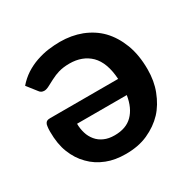

<svg xmlns="http://www.w3.org/2000/svg" viewBox="-124 -646 781 779"><g transform="rotate(-30 267.0 -257.0)"><path d="M375.5 -198.2H142.6Q142.6 -174.8 149.4 -152.8Q155.3 -132.8 169.4 -115.7Q183.1 -99.1 203.6 -90.3Q223.6 -81.1 252 -81.1Q305.7 -81.1 335.9 -111.3Q366.7 -142.1 375.5 -198.2ZM72.3 -392.1 37.1 -437Q57.1 -460.4 83 -477.5Q108.4 -493.7 136.2 -503.4Q167 -513.7 192.4 -517.1Q222.7 -521 248 -521Q301.8 -521 348.1 -503.4Q396 -484.4 428.2 -451.2Q461.9 -416 481.4 -365.2Q501 -314 501 -246.6Q501 -191.9 483.9 -147.9Q465.3 -99.1 435.1 -66.9Q403.8 -33.7 357.4 -12.7Q313 7.3 253.9 7.3Q203.1 7.3 165 -7.8Q123.5 -23.9 94.7 -53.7Q64.9 -83 47.9 -126.5Q31.7 -167 31.7 -225.1Q31.7 -239.3 33.2 -248.5Q34.2 -258.3 37.6 -263.2Q40.5 -268.1 45.9 -270.5Q50.3 -272.5 60.1 -272.5H377.9Q373 -351.1 335.4 -388.7Q297.9 -425.3 237.3 -425.3Q208.5 -425.3 185.5 -418.5Q168.5 -413.6 147.5 -402.8Q145 -401.9 118.7 -387.7Q105 -380.4 95.2 -380.4Q80.1 -380.4 72.3 -392.1Z"/></g></svg>

Font: Lato-SemiBold
Style: Bold
Weight: 500
Designer: Lukasz Dziedzic with Adam Twardoch and Botio Nikoltchev
Foundry: tyPoland Lukasz Dziedzic
Version: ""